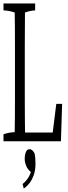

<svg xmlns="http://www.w3.org/2000/svg" viewBox="-26 -823 389 1105"><path d="M176.3 -803.2Q176.3 -788.1 176.3 -763.2Q147 -761.7 117.7 -751Q116.7 -635.3 116.7 -560.1Q116.7 -407.2 116.7 -244.6Q116.7 -186.5 117.2 -141.1Q117.7 -95.7 118.2 -60.1H277.3Q287.6 -147.5 297.9 -225.1H331.5Q328.1 -122.6 324.7 -9.8H-5.9Q-5.9 -34.7 -5.9 -50.3Q26.4 -61.5 58.6 -62.5Q60.1 -144.5 60.1 -252.4Q60.1 -411.6 60.1 -561.5Q60.1 -670.9 58.6 -751Q26.4 -762.2 -5.9 -763.2Q-5.9 -788.1 -5.9 -803.2ZM178.2 120.1Q178.2 156.7 168 185.1Q157.7 213.4 142.8 232.2Q127.9 251 110.8 262.2L104 236.3Q127 217.3 140.1 193.8Q146.5 182.1 151.9 167.5L149.4 165Q134.3 152.3 126.5 135.7Q116.2 111.3 116.2 93.3Q116.2 67.4 123.5 50.8Q129.9 35.6 144.5 35.6Q151.9 35.6 158.7 41Q165.5 46.4 172.9 59.6Q176.3 77.1 177.2 90.8Q178.2 104.5 178.2 120.1Z"/></svg>

Font: Scarab Serif
Style: Condensed-Light
Weight: 300
Designer: John Roberts
Foundry: Scarab
Version: 1.0